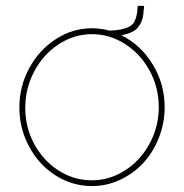

<svg xmlns="http://www.w3.org/2000/svg" viewBox="-20 -623 626 653"><path d="M393.1 -502.9Q458.5 -470.7 499.3 -404.1Q540 -337.4 540 -257.8Q540 -204.6 520.5 -155Q501 -105.5 467.8 -69.3Q434.6 -33.2 388.9 -11.7Q343.3 9.8 293 9.8Q225.6 9.8 168.7 -26.6Q111.8 -63 78.9 -124.8Q45.9 -186.5 45.9 -257.8Q45.9 -329.6 79.6 -391.6Q113.3 -453.6 170.2 -490.2Q227.1 -526.9 293 -526.9Q321.8 -526.9 352.1 -519Q377.9 -519 400.4 -525.1Q422.9 -531.2 432.1 -542Q446.8 -560.5 448.2 -603H470.2Q468.3 -580.1 467 -570.8Q465.8 -561.5 461.4 -550.3Q457 -539.1 448.2 -528.8Q434.1 -511.2 393.1 -502.9ZM520 -258.8Q520 -324.7 489.3 -381.8Q458.5 -439 406 -472.9Q353.5 -506.8 293 -506.8Q232.4 -506.8 179.9 -472.7Q127.4 -438.5 96.7 -380.6Q65.9 -322.8 65.9 -255.9Q65.9 -189.9 96.4 -133.3Q127 -76.7 179 -43.2Q231 -9.8 292 -9.8Q353 -9.8 405.5 -43.7Q458 -77.6 489 -135Q520 -192.4 520 -258.8Z"/></svg>

Font: Rawline Thin
Style: Regular
Weight: 250
Designer: Matt McInerney, Pablo Impallari, Rodrigo Fuenzalida
Foundry: Matt McInerney, Pablo Impallari, Rodrigo Fuenzalida
Version: Version 4.020;PS 004.020;hotconv 1.0.88;makeotf.lib2.5.64775